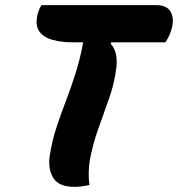

<svg xmlns="http://www.w3.org/2000/svg" viewBox="-20 -720 693 748"><path d="M329 0Q316 4 300.5 6Q285 8 270 8Q209 8 187.5 -27Q166 -62 174 -115Q183 -172 200 -223.5Q217 -275 236.5 -326Q256 -377 274 -433Q292 -489 304 -555H265Q221 -555 185.5 -564.5Q150 -574 133 -598Q116 -622 127 -666Q133 -688 142 -700H589Q630 -700 644.5 -674.5Q659 -649 650 -613Q646 -596 639 -581Q632 -566 624 -555H414L411 -550Q426 -534 431.5 -509.5Q437 -485 433 -455Q426 -396 405 -336.5Q384 -277 362.5 -217Q341 -157 330 -96Q326 -73 325.5 -48Q325 -23 329 0Z"/></svg>

Font: Recursive Sn Csl St XBd
Style: Italic
Weight: 800
Italic angle: -15°
Version: Version 1.079;hotconv 1.0.112;makeotfexe 2.5.65598; ttfautoh